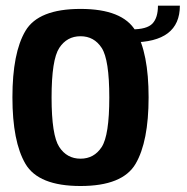

<svg xmlns="http://www.w3.org/2000/svg" viewBox="-20 -632 640 657"><path d="M255.5 4.5Q111.5 4.5 67 -71.5Q22.5 -147.5 22.5 -299Q22.5 -451 67 -526.2Q111.5 -601.5 255.5 -601.5Q399.5 -601.5 444 -526.2Q488.5 -451 488.5 -299Q488.5 -147.5 444 -71.5Q399.5 4.5 255.5 4.5ZM255.5 -89Q302 -89 328 -129Q354 -169 354 -298.5Q354 -428 328 -468Q302 -508 255.5 -508Q209 -508 182.8 -468Q156.5 -428 156.5 -298.5Q156.5 -169 182.8 -129Q209 -89 255.5 -89ZM430.5 -531.5Q482.5 -531.5 501.5 -551.2Q520.5 -571 520.5 -612.5H595.5Q595.5 -487 430.5 -487Z"/></svg>

Font: Anybody SemiBold
Style: Regular
Weight: 600
Designer: Tyler Finck
Foundry: Etcetera Type Company
Version: Version 1.010; ttfautohint (v1.8.3) -l 8 -r 50 -G 200 -x 14 